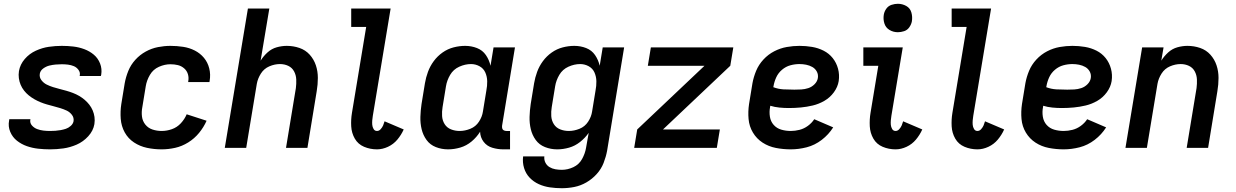

<svg xmlns="http://www.w3.org/2000/svg" viewBox="-20 -780 6520 1013"><path d="M244 8Q279 8 314.5 3Q350 -2 384.5 -17Q419 -32 445.5 -61Q472 -90 478 -125Q481 -145 478.5 -163Q476 -181 469 -197.5Q462 -214 451 -228Q440 -242 426.5 -253.5Q413 -265 397.5 -274Q382 -283 365 -289.5Q348 -296 330.5 -301Q313 -306 295 -310.5Q277 -315 259.5 -320.5Q242 -326 226 -334Q210 -342 198.5 -357Q187 -372 190 -391Q190 -391 190 -391Q190 -391 190 -391Q193 -408 208.5 -419Q224 -430 240.5 -434Q257 -438 273.5 -439.5Q290 -441 306 -441Q323 -441 339 -439Q355 -437 369.5 -431Q384 -425 394 -411.5Q404 -398 401 -382Q401 -380 400 -379H512Q513 -383 514 -386Q519 -417 508 -445Q497 -473 475 -491.5Q453 -510 425 -520.5Q397 -531 367 -534.5Q337 -538 306 -538Q272 -538 237.5 -533Q203 -528 169 -512.5Q135 -497 110.5 -468.5Q86 -440 80 -405Q77 -386 79.5 -367.5Q82 -349 89 -332.5Q96 -316 107 -302Q118 -288 131.5 -277Q145 -266 160.5 -257Q176 -248 193 -241Q210 -234 227.5 -229Q245 -224 262.5 -219.5Q280 -215 298 -209.5Q316 -204 332 -196.5Q348 -189 359.5 -174Q371 -159 368 -140Q365 -126 353 -115.5Q341 -105 327.5 -100.5Q314 -96 300 -93.5Q286 -91 272 -90Q258 -89 244 -89Q226 -89 209 -91Q192 -93 176 -99Q160 -105 148.5 -118Q137 -131 140 -149L141 -151H29Q28 -148 28 -144Q22 -113 34 -84.5Q46 -56 69.5 -37.5Q93 -19 121.5 -9Q150 1 181 4.5Q212 8 244 8Z M833 8Q868 8 904 0Q940 -8 973 -28.5Q1006 -49 1030.5 -79Q1055 -109 1070 -143L965 -177Q954 -151 934 -129.5Q914 -108 887 -98.5Q860 -89 833 -89Q808 -89 785 -96.5Q762 -104 747 -122.5Q732 -141 729 -165.5Q726 -190 731 -215L749 -325Q754 -356 771 -385Q788 -414 818.5 -427.5Q849 -441 879 -441Q900 -441 918.5 -436.5Q937 -432 951.5 -419.5Q966 -407 971.5 -388.5Q977 -370 973 -350V-347H1085Q1086 -350 1086 -353Q1092 -387 1084 -419Q1076 -451 1056 -475Q1036 -499 1007.5 -513.5Q979 -528 946 -533Q913 -538 879 -538Q847 -538 813.5 -531.5Q780 -525 749 -508Q718 -491 694 -464.5Q670 -438 657 -406Q644 -374 638 -341L620 -231Q614 -192 617 -153Q620 -114 638 -81.5Q656 -49 687 -28.5Q718 -8 755.5 0Q793 8 833 8Z M1166 0H1279L1335 -338Q1340 -366 1356.5 -392Q1373 -418 1401 -430Q1429 -442 1457 -442Q1481 -442 1501 -432.5Q1521 -423 1531.5 -403.5Q1542 -384 1543 -361Q1544 -338 1541 -315L1489 0H1602L1651 -299Q1657 -334 1657 -369Q1657 -404 1646.5 -435.5Q1636 -467 1614 -491.5Q1592 -516 1560 -527Q1528 -538 1493 -538Q1467 -538 1440 -530.5Q1413 -523 1391.5 -503.5Q1370 -484 1355 -460L1401 -735H1288Z M1969 8Q1998 8 2027 -5.5Q2056 -19 2076.5 -43.5Q2097 -68 2110 -97L2009 -140Q2006 -129 2001.5 -118.5Q1997 -108 1988.5 -98.5Q1980 -89 1969 -89Q1957 -89 1951 -99.5Q1945 -110 1944 -121.5Q1943 -133 1944 -145Q1945 -157 1947 -169L2041 -735H1833V-638H1912L1837 -185Q1831 -149 1833 -113.5Q1835 -78 1852 -48.5Q1869 -19 1901 -5.5Q1933 8 1969 8Z M2344 8Q2376 8 2408.5 -1.5Q2441 -11 2468 -33.5Q2495 -56 2513 -85Q2514 -55 2531.5 -32Q2549 -9 2577.5 -0.5Q2606 8 2636 8H2671V-89H2652Q2645 -89 2638.5 -92Q2632 -95 2630 -102Q2628 -109 2629 -117L2697 -530H2584L2568 -433Q2561 -464 2543.5 -489.5Q2526 -515 2496.5 -526.5Q2467 -538 2434 -538Q2404 -538 2373 -530Q2342 -522 2315 -503Q2288 -484 2268.5 -457.5Q2249 -431 2238 -401Q2227 -371 2222 -341L2204 -231Q2199 -197 2198 -163.5Q2197 -130 2204.5 -98.5Q2212 -67 2230.5 -41.5Q2249 -16 2279.5 -4Q2310 8 2344 8ZM2405 -89Q2381 -89 2359.5 -97.5Q2338 -106 2326 -125Q2314 -144 2312.5 -167.5Q2311 -191 2315 -215L2333 -325Q2338 -356 2355 -385Q2372 -414 2403 -428Q2434 -442 2465 -442Q2489 -442 2510 -430.5Q2531 -419 2540.5 -397.5Q2550 -376 2550.5 -351.5Q2551 -327 2546 -302L2528 -192Q2524 -164 2507 -138Q2490 -112 2461.5 -100.5Q2433 -89 2405 -89Z M2944 213Q2977 213 3010 206.5Q3043 200 3073.5 182.5Q3104 165 3128 138.5Q3152 112 3164.5 80Q3177 48 3183 16L3273 -530H3160L3144 -433Q3137 -464 3119.5 -489.5Q3102 -515 3072.5 -526.5Q3043 -538 3010 -538Q2980 -538 2949 -530Q2918 -522 2891 -503Q2864 -484 2844.5 -457.5Q2825 -431 2814 -401Q2803 -371 2798 -341L2780 -231Q2775 -197 2774 -163.5Q2773 -130 2780.5 -98.5Q2788 -67 2806.5 -41.5Q2825 -16 2855.5 -4Q2886 8 2920 8Q2951 8 2982.5 -1Q3014 -10 3040.5 -31Q3067 -52 3086 -79L3072 0Q3067 30 3051 59Q3035 88 3005 102Q2975 116 2944 116Q2927 116 2910 113Q2893 110 2879 101.5Q2865 93 2857.5 78Q2850 63 2852 45H2740Q2736 77 2745 106.5Q2754 136 2774.5 157.5Q2795 179 2822.5 191.5Q2850 204 2881 208.5Q2912 213 2944 213ZM2981 -89Q2957 -89 2935.5 -97.5Q2914 -106 2902 -125Q2890 -144 2888.5 -167.5Q2887 -191 2891 -215L2909 -325Q2914 -356 2931 -385Q2948 -414 2979 -428Q3010 -442 3041 -442Q3065 -442 3086 -430.5Q3107 -419 3116.5 -397.5Q3126 -376 3126.5 -351.5Q3127 -327 3122 -302L3104 -192Q3100 -164 3083 -138Q3066 -112 3037.5 -100.5Q3009 -89 2981 -89Z M3326 0H3762L3778 -97H3478L3833 -433L3849 -530H3414L3398 -433H3697L3342 -97Z M4152 8Q4194 8 4236.5 -3Q4279 -14 4315.5 -42Q4352 -70 4376 -108L4276 -151Q4263 -131 4242.5 -116Q4222 -101 4198.5 -95Q4175 -89 4152 -89Q4126 -89 4102 -96Q4078 -103 4062 -121Q4046 -139 4042 -164.5Q4038 -190 4043 -215L4044 -222Q4067 -215 4092 -212.5Q4117 -210 4142 -210Q4174 -210 4205.5 -213Q4237 -216 4268.5 -223.5Q4300 -231 4329.5 -248Q4359 -265 4379.5 -293Q4400 -321 4405 -352Q4410 -386 4401.5 -417.5Q4393 -449 4373.5 -473.5Q4354 -498 4325.5 -512.5Q4297 -527 4264.5 -532.5Q4232 -538 4198 -538Q4165 -538 4131 -532Q4097 -526 4065 -509.5Q4033 -493 4008 -466Q3983 -439 3969.5 -406.5Q3956 -374 3950 -341L3932 -231Q3926 -191 3929.5 -152Q3933 -113 3952.5 -80.5Q3972 -48 4003.5 -27.5Q4035 -7 4073.5 0.5Q4112 8 4152 8ZM4171 -307Q4142 -307 4114 -308.5Q4086 -310 4060 -320L4061 -325Q4065 -349 4075.5 -372Q4086 -395 4106 -412Q4126 -429 4150 -435.5Q4174 -442 4198 -442Q4216 -442 4233.5 -438.5Q4251 -435 4266 -426.5Q4281 -418 4289.5 -402.5Q4298 -387 4295 -368Q4292 -350 4277.5 -335.5Q4263 -321 4244.5 -315Q4226 -309 4207.5 -308Q4189 -307 4171 -307Z M4705 8Q4734 8 4763 -5.5Q4792 -19 4812.5 -43.5Q4833 -68 4846 -97L4745 -140Q4742 -129 4737.5 -118.5Q4733 -108 4724.5 -98.5Q4716 -89 4705 -89Q4693 -89 4687 -99.5Q4681 -110 4680 -121.5Q4679 -133 4680 -145Q4681 -157 4683 -169L4743 -530H4535V-433H4614L4573 -185Q4567 -149 4569 -113.5Q4571 -78 4588 -48.5Q4605 -19 4637 -5.5Q4669 8 4705 8ZM4717 -610Q4733 -610 4750 -615.5Q4767 -621 4777.5 -636Q4788 -651 4791 -667Q4795 -691 4788.5 -714Q4782 -737 4761.5 -748.5Q4741 -760 4717 -760Q4701 -760 4684 -754.5Q4667 -749 4656.5 -734.5Q4646 -720 4643 -703Q4639 -679 4646 -656.5Q4653 -634 4673 -622Q4693 -610 4717 -610Z M5137 8Q5166 8 5195 -5.5Q5224 -19 5244.5 -43.5Q5265 -68 5278 -97L5177 -140Q5174 -129 5169.5 -118.5Q5165 -108 5156.5 -98.5Q5148 -89 5137 -89Q5125 -89 5119 -99.5Q5113 -110 5112 -121.5Q5111 -133 5112 -145Q5113 -157 5115 -169L5209 -735H5001V-638H5080L5005 -185Q4999 -149 5001 -113.5Q5003 -78 5020 -48.5Q5037 -19 5069 -5.5Q5101 8 5137 8Z M5592 8Q5634 8 5676.5 -3Q5719 -14 5755.5 -42Q5792 -70 5816 -108L5716 -151Q5703 -131 5682.5 -116Q5662 -101 5638.5 -95Q5615 -89 5592 -89Q5566 -89 5542 -96Q5518 -103 5502 -121Q5486 -139 5482 -164.5Q5478 -190 5483 -215L5484 -222Q5507 -215 5532 -212.5Q5557 -210 5582 -210Q5614 -210 5645.5 -213Q5677 -216 5708.5 -223.5Q5740 -231 5769.5 -248Q5799 -265 5819.5 -293Q5840 -321 5845 -352Q5850 -386 5841.5 -417.5Q5833 -449 5813.5 -473.5Q5794 -498 5765.5 -512.5Q5737 -527 5704.5 -532.5Q5672 -538 5638 -538Q5605 -538 5571 -532Q5537 -526 5505 -509.5Q5473 -493 5448 -466Q5423 -439 5409.5 -406.5Q5396 -374 5390 -341L5372 -231Q5366 -191 5369.5 -152Q5373 -113 5392.5 -80.5Q5412 -48 5443.5 -27.5Q5475 -7 5513.5 0.5Q5552 8 5592 8ZM5611 -307Q5582 -307 5554 -308.5Q5526 -310 5500 -320L5501 -325Q5505 -349 5515.5 -372Q5526 -395 5546 -412Q5566 -429 5590 -435.5Q5614 -442 5638 -442Q5656 -442 5673.5 -438.5Q5691 -435 5706 -426.5Q5721 -418 5729.5 -402.5Q5738 -387 5735 -368Q5732 -350 5717.5 -335.5Q5703 -321 5684.5 -315Q5666 -309 5647.5 -308Q5629 -307 5611 -307Z M5918 0H6031L6087 -338Q6092 -366 6108.5 -392Q6125 -418 6153 -430Q6181 -442 6209 -442Q6233 -442 6253 -432.5Q6273 -423 6283.5 -403.5Q6294 -384 6295 -361Q6296 -338 6293 -315L6241 0H6354L6403 -299Q6409 -334 6409 -369Q6409 -404 6398.5 -435.5Q6388 -467 6366 -491.5Q6344 -516 6312 -527Q6280 -538 6245 -538Q6219 -538 6192 -530.5Q6165 -523 6143.5 -503.5Q6122 -484 6107 -460L6119 -530H6006Z"/></svg>

Font: Iosevka Sparkle Semibold
Style: Italic
Weight: 600
Italic angle: -9°
Designer: Belleve Invis
Foundry: Belleve Invis
Version: Version 4.5.0; ttfautohint (v1.8.3)